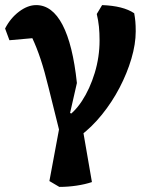

<svg xmlns="http://www.w3.org/2000/svg" viewBox="-30 -511 576 754"><path d="M203 223 164 200 207 -31 210 31 161 -166Q145 -232 129.5 -278.5Q114 -325 97 -361L7 -353L-10 -399Q11 -440 45 -465.5Q79 -491 112 -491Q175 -491 215.5 -413.5Q256 -336 272 -185L241 -49L220 -44Q260 -66 291.5 -114Q323 -162 342 -224.5Q361 -287 361 -352Q361 -382 358.5 -406.5Q356 -431 350 -456L371 -491Q454 -488 497 -459Q500 -443 501.5 -427Q503 -411 503 -388Q503 -338 486 -280.5Q469 -223 439.5 -166.5Q410 -110 370 -60.5Q330 -11 283 24L294 -10L331 204Q304 213 270.5 218Q237 223 203 223ZM216 -20 197 -55 217 -82 277 -51Z"/></svg>

Font: Eczar SemiBold
Style: Regular
Weight: 600
Designer: Vaibhav Singh
Foundry: Rosetta Type Foundry
Version: Version 2.000